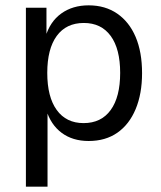

<svg xmlns="http://www.w3.org/2000/svg" viewBox="-20 -519 602 719"><path d="M77 180V-490H154V-380H150Q167 -438 209.5 -468.5Q252 -499 312 -499Q374 -499 419 -468Q464 -437 488 -380.5Q512 -324 512 -245Q512 -168 488 -110.5Q464 -53 419.5 -22Q375 9 312 9Q252 9 211 -21.5Q170 -52 153 -108H158V180ZM293 -58Q359 -58 394.5 -107Q430 -156 430 -246Q430 -336 394.5 -384.5Q359 -433 294 -433Q228 -433 192.5 -384.5Q157 -336 157 -246Q157 -156 192.5 -107Q228 -58 293 -58Z"/></svg>

Font: Nunito Sans 10pt SemiCondensed
Style: Regular
Weight: 400
Width: 4
Designer: Vernon Adams
Foundry: Vernon Adams
Version: Version 3.101;gftools[0.9.27]